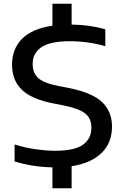

<svg xmlns="http://www.w3.org/2000/svg" viewBox="-20 -880 659 1020"><path d="M258.5 120V9Q152 7 57.5 -22.5V-112.5Q111 -95.5 169.5 -87.2Q228 -79 273 -79Q375 -79 420.2 -110.8Q465.5 -142.5 465.5 -202Q465.5 -252.5 431 -278.5Q396.5 -304.5 313 -321L263.5 -330.5Q148 -353 96 -403.2Q44 -453.5 44 -536.5Q44 -620 97.2 -673.8Q150.5 -727.5 258.5 -743.5V-860H360.5V-749.5Q458 -748 539.5 -724.5V-634.5Q496.5 -647.5 447.5 -654.2Q398.5 -661 352 -661Q246.5 -661 200 -629.2Q153.5 -597.5 153.5 -540.5Q153.5 -491.5 183.8 -464.8Q214 -438 291.5 -423L341 -413.5Q468 -388.5 521.5 -338.5Q575 -288.5 575 -207.5Q575 -121 519.2 -67Q463.5 -13 360.5 3V120Z"/></svg>

Font: Encode Sans Expanded Medium
Style: Regular
Weight: 500
Width: 7
Designer: Multiple Designers
Foundry: Impallari Type
Version: Version 3.000; ttfautohint (v1.8.3) -l 8 -r 50 -G 200 -x 14 